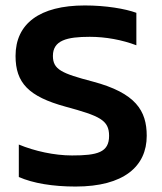

<svg xmlns="http://www.w3.org/2000/svg" viewBox="-20 -674 595 704"><path d="M257 10C434 10 518 -64 518 -176C518 -268 478 -333 320 -375C206 -405 174 -419 174 -469C174 -526 225 -539 309 -539C367 -539 427 -528 480 -508V-627C439 -642 368 -654 291 -654C125 -654 37 -587 37 -469C37 -370 85 -320 220 -283C345 -249 380 -234 380 -176C380 -115 337 -104 244 -104C179 -104 107 -120 49 -144V-25C101 -2 174 10 257 10Z"/></svg>

Font: Kanit Medium
Style: Regular
Weight: 500
Designer: Katatrad Team
Foundry: CadsonDemak
Version: Version 1.000;PS 001.000;hotconv 1.0.88;makeotf.lib2.5.64775